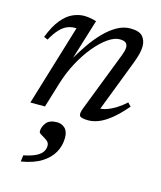

<svg xmlns="http://www.w3.org/2000/svg" viewBox="-106 -514 719 856"><g transform="rotate(15 253.0 -86.0)"><path d="M46 -291 28 -298.5Q48.5 -351.5 72.8 -381.2Q97 -411 124 -423.2Q151 -435.5 178 -435.5Q187.5 -435.5 196.8 -434.2Q206 -433 215.2 -431Q224.5 -429 233.5 -426L173.5 -231H170.5Q192.5 -270 217.8 -306.5Q243 -343 271 -371.8Q299 -400.5 329 -417.5Q359 -434.5 390 -434.5Q431.5 -434.5 447.2 -416.8Q463 -399 463 -370.5Q463 -354.5 458 -335Q453 -315.5 444.5 -293L345.5 -35.5L346.5 -54Q363 -54 383 -61Q403 -68 424.5 -81.5Q446 -95 466 -113.5L481 -98Q446 -57 416.2 -33.2Q386.5 -9.5 361.5 0.2Q336.5 10 314 10Q281.5 10 274.5 0.8Q267.5 -8.5 278.5 -36.5L384 -309Q388 -319.5 390.8 -329.5Q393.5 -339.5 393.5 -348Q393.5 -360.5 385.5 -368Q377.5 -375.5 356.5 -375.5Q332.5 -375.5 303 -355Q273.5 -334.5 243.8 -298.5Q214 -262.5 188.8 -215.8Q163.5 -169 147.5 -116.5L112 0H44.5L157.5 -373Q155.5 -373 153.8 -373Q152 -373 150 -373Q132 -373 115 -366Q98 -359 81 -341.2Q64 -323.5 46 -291ZM118.5 112.5Q118.5 92.5 133.2 73.2Q148 54 183 54Q204 54 219.2 68Q234.5 82 234.5 112.5Q234.5 148.5 217.2 179.8Q200 211 163.8 233.5Q127.5 256 71 265L75 235.5Q112 228 132.2 217.5Q152.5 207 160.5 194Q168.5 181 168.5 166.5Q168.5 152 156 143Q143.5 134 131 127.2Q118.5 120.5 118.5 112.5Z"/></g></svg>

Font: Newsreader Text
Style: Italic
Weight: 400
Italic angle: -17°
Designer: Hugues Gentile
Foundry: Production Type
Version: Version 1.001